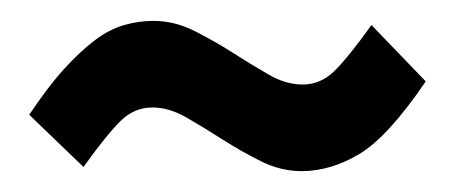

<svg xmlns="http://www.w3.org/2000/svg" viewBox="-20 -442 436 184"><path d="M8 -332Q26 -359 41.5 -376Q57 -393 71 -403.5Q85 -414 99 -418Q113 -422 127 -422Q147 -422 166 -412.5Q185 -403 203 -391.5Q221 -380 237.5 -370.5Q254 -361 270 -361Q287 -361 300 -373.5Q313 -386 336 -418L388 -364Q352 -311 324.5 -294.5Q297 -278 269 -278Q249 -278 230 -287.5Q211 -297 193 -308.5Q175 -320 158.5 -329.5Q142 -339 126 -339Q109 -339 96 -326.5Q83 -314 60 -282Z"/></svg>

Font: BebasNeueW01-Regular
Style: Regular
Weight: 400
Designer: Ryoichi Tsunekawa
Foundry: Ryoichi Tsunekawa
Version: Version 1.30